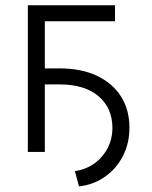

<svg xmlns="http://www.w3.org/2000/svg" viewBox="-20 -565 567 714"><path d="M407.7 -545.5V-485.8H146.7V-310.7H201Q282.7 -310.7 340.9 -283Q399.1 -255.3 430.4 -205.6Q461.6 -155.9 461.3 -89.5Q461.3 -32.7 437.5 14.4Q413.7 61.4 371.4 91.6Q329.2 121.8 273.8 128.2L258.5 71.4Q321.4 61.8 359.7 16.3Q398.1 -29.1 398.1 -89.8Q397.7 -163.4 346.4 -207.2Q295.1 -251.1 201 -251.1H146.7V0H83.5V-545.5Z"/></svg>

Font: Inter Zeller Light
Style: Regular
Weight: 300
Designer: Rasmus Andersson; Joe Bland
Foundry: zeller
Version: Version 3.015;git-dec3a8cb1